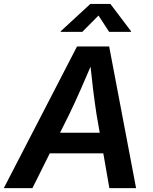

<svg xmlns="http://www.w3.org/2000/svg" viewBox="-44 -966 785 986"><path d="M-24.4 0 351.6 -727.5H516.6L654.8 0H517.6L451.7 -378.9Q442.9 -435.5 433.8 -509.3Q424.8 -583 415 -677.2H444.3Q404.8 -585.4 372.6 -511.7Q340.3 -438 311.5 -378.9L122.6 0ZM154.3 -178.7 171.9 -284.2H552.7L535.2 -178.7ZM378.4 -802.2H267.6L268.1 -805.7L419.9 -945.8H522.9L628.9 -805.7L628.4 -802.2H516.6L461.9 -886.2Z"/></svg>

Font: Inter 18pt SemiBold
Style: Italic
Weight: 600
Italic angle: -9.3988°
Designer: Rasmus Andersson
Foundry: rsms
Version: Version 4.001;git-66647c0bb